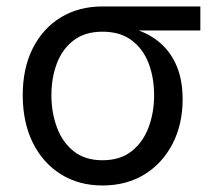

<svg xmlns="http://www.w3.org/2000/svg" viewBox="-20 -566 664 598"><path d="M299.3 11.7Q225.1 11.7 168.9 -23.7Q112.8 -59.1 81.8 -122.3Q50.8 -185.5 50.8 -269.5Q50.8 -353.5 82 -415.5Q113.3 -477.5 169.2 -511.7Q225.1 -545.9 299.3 -545.9H604V-471.2H364.7L299.3 -467.3Q244.6 -467.3 209.5 -440.4Q174.3 -413.6 157.2 -368.7Q140.1 -323.7 140.1 -269.5Q140.1 -215.8 157.2 -169.4Q174.3 -123 209.5 -95Q244.6 -66.9 299.3 -66.9Q354.5 -66.9 390.1 -95.2Q425.8 -123.5 442.9 -169.7Q460 -215.8 460 -269.5Q460 -323.7 442.9 -368.7Q425.8 -413.6 390.1 -440.4Q354.5 -467.3 299.3 -467.3V-489.3Q355 -489.3 400.9 -474.9Q446.8 -460.4 479.7 -431.6Q512.7 -402.8 530.8 -359.1Q548.8 -315.4 548.8 -256.8Q548.8 -179.2 517.6 -118.4Q486.3 -57.6 430.2 -22.9Q374 11.7 299.3 11.7Z"/></svg>

Font: Adwaita Sans
Style: Regular
Weight: 400
Designer: Rasmus Andersson
Foundry: rsms
Version: Version 4.001;git-9221beed3